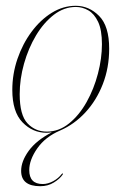

<svg xmlns="http://www.w3.org/2000/svg" viewBox="-20 -451 420 663"><path d="M241.5 -431Q287.5 -431 322.2 -396Q357 -361 357 -283Q357 -217 335 -160.5Q313 -104 274.8 -62.8Q236.5 -21.5 188 -0.5Q136.5 21.5 108.8 61.2Q81 101 81 136.5Q81 184.5 127.5 184.5Q145.5 184.5 163.8 174.5Q182 164.5 192.5 150.5Q195 147.5 197 148Q198.5 149 196 152.5Q186.5 166.5 166 179.2Q145.5 192 119 192Q53 192 53 139Q53 106 79.2 69.8Q105.5 33.5 159 6Q152 7 147.8 7.2Q143.5 7.5 140.5 7.5Q92.5 7.5 57.5 -28.8Q22.5 -65 22.5 -140.5Q22.5 -195.5 40.2 -247.5Q58 -299.5 88.8 -341Q119.5 -382.5 158.8 -406.8Q198 -431 241.5 -431ZM141.5 3.5Q183.5 3.5 218.5 -24.8Q253.5 -53 279 -98.5Q304.5 -144 318.2 -196.8Q332 -249.5 332 -298.5Q332 -347.5 318.8 -375.5Q305.5 -403.5 285 -415.2Q264.5 -427 242 -427Q201.5 -427 166.2 -400Q131 -373 104.5 -328.8Q78 -284.5 63 -231.2Q48 -178 48 -126Q48 -53.5 75 -25Q102 3.5 141.5 3.5Z"/></svg>

Font: Fraunces 144pt Thin
Style: Italic
Weight: 100
Italic angle: -16°
Version: Version 1.000;[b76b70a41]